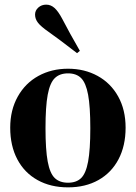

<svg xmlns="http://www.w3.org/2000/svg" viewBox="-20 -792 585 827"><path d="M24 -242Q24 -318 56.5 -376Q89 -434 145.5 -465Q202 -496 273 -496Q344 -496 400.5 -465Q457 -434 489 -376.5Q521 -319 521 -242Q521 -164 490.5 -106Q460 -48 404 -16.5Q348 15 273 15Q198 15 141.5 -16.5Q85 -48 54.5 -106Q24 -164 24 -242ZM369 -240Q369 -333 359.5 -384Q350 -435 329.5 -455.5Q309 -476 273 -476Q237 -476 216 -455.5Q195 -435 185.5 -384Q176 -333 176 -240Q176 -147 185.5 -96Q195 -45 216 -25Q237 -5 273 -5Q309 -5 329.5 -25Q350 -45 359.5 -96Q369 -147 369 -240ZM189 -655Q157 -677 144 -693.5Q131 -710 131 -729Q131 -747 145 -759.5Q159 -772 179 -772Q199 -772 215 -757.5Q231 -743 248 -711Q279 -651 324 -573L312 -563Q233 -624 189 -655Z"/></svg>

Font: DeepMind Serif Display
Style: Regular
Weight: 800
Designer: Frank Grießhammer / Modifications: Colophon Foundry
Foundry: Colophon Foundry
Version: Version 5.002